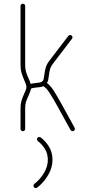

<svg xmlns="http://www.w3.org/2000/svg" viewBox="-20 -689 453 1009"><path d="M100.1 -669.4Q105.5 -669.4 108.9 -666Q112.3 -662.6 112.3 -657.2V-347.2Q112.3 -327.1 116.9 -311Q121.6 -294.9 130.4 -276.4Q138.7 -258.3 141.1 -248Q149.9 -251 169.9 -252.9Q182.6 -253.9 190.2 -255.6Q197.8 -257.3 202.6 -261.7Q207.5 -266.1 209.5 -273.7Q211.4 -281.2 212.9 -294.9Q215.3 -316.9 220.5 -334.2Q225.6 -351.6 238.8 -369.1L338.9 -500Q342.3 -504.9 348.6 -504.9Q354 -504.9 357.4 -501.5Q360.8 -498 360.8 -492.7Q360.8 -488.8 358.4 -485.4L258.3 -354.5Q247.1 -339.8 243.2 -325.9Q239.3 -312 236.8 -291.5Q235.4 -277.8 233.4 -269Q231.4 -260.3 226.6 -252.9Q245.1 -239.3 262 -213.1Q278.8 -187 305.7 -138.2L372.1 -17.6Q373.5 -14.6 373.5 -11.7Q373.5 -6.8 370.1 -3.2Q366.7 0.5 361.3 0.5Q357.9 0.5 355 -1.5Q352.1 -3.4 350.6 -5.9L284.2 -126.5Q256.3 -176.8 239.7 -202.1Q223.1 -227.5 207.5 -236.3Q200.2 -232.9 191.9 -231.4Q183.6 -230 171.4 -229Q160.6 -228 154.1 -226.8Q147.5 -225.6 142.6 -222.7Q141.1 -214.4 137.5 -204.8Q133.8 -195.3 129.9 -186.5Q121.1 -168 116.7 -153.6Q112.3 -139.2 112.3 -121.1V-11.7Q112.3 -6.8 108.9 -3.2Q105.5 0.5 100.1 0.5Q95.2 0.5 91.6 -3.2Q87.9 -6.8 87.9 -11.7V-121.1Q87.9 -142.6 93 -159.7Q98.1 -176.8 107.4 -197.3Q113.3 -209 116 -217Q118.7 -225.1 118.7 -231.9Q118.7 -238.8 116 -246.6Q113.3 -254.4 107.9 -266.6Q98.6 -288.1 93.3 -305.9Q87.9 -323.7 87.9 -347.2V-657.2Q87.9 -662.6 91.6 -666Q95.2 -669.4 100.1 -669.4ZM174.3 43Q174.3 37.6 178 34.2Q181.6 30.8 186.5 30.8Q190.4 30.8 193.8 33.2Q219.7 52.7 237.8 82.5Q255.9 112.3 255.9 151.4Q255.9 191.4 233.2 230.7Q210.4 270 175.3 296.9Q171.9 299.3 168 299.3Q163.1 299.3 159.4 295.9Q155.8 292.5 155.8 287.1Q155.8 281.2 160.6 277.3Q191.9 252.9 211.7 219Q231.4 185.1 231.4 151.4Q231.4 119.1 216.3 94.2Q201.2 69.3 179.2 52.7Q174.3 49.3 174.3 43Z"/></svg>

Font: Velvelyne Light
Style: Regular
Weight: 200
Designer: Manon Van der Borght et Mariel Nils
Foundry: Velvetyne
Version: Version 1.070